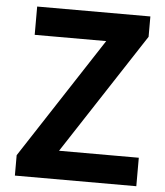

<svg xmlns="http://www.w3.org/2000/svg" viewBox="-53 -788 719 835"><g transform="rotate(5 306.5 -370.5)"><path d="M43 0V-89.1L387.7 -617.3H75.5V-740.8H569.7V-652L224.9 -124.3H573.1V0Z"/></g></svg>

Font: Noto Sans TC
Style: Regular
Weight: 100
Designer: Ryoko NISHIZUKA 西塚涼子 (kana, bopomofo & ideographs); Paul D. Hunt (Latin, Greek & Cyrillic); Sandoll Communications 산돌커뮤니
Foundry: Adobe
Version: Version 2.004;hotconv 1.0.118;makeotfexe 2.5.65603